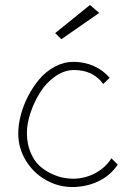

<svg xmlns="http://www.w3.org/2000/svg" viewBox="-20 -750 537 770"><path d="M201.2 -617.2 226.1 -592.8 377.9 -698.2 340.8 -730ZM277.8 -33.2H272.9Q253.9 -33.2 231.9 -37.6Q210 -42 183.6 -54.7Q157.2 -67.4 136.7 -86.7Q116.2 -106 102.1 -139.9Q87.9 -173.8 87.9 -216.8Q87.9 -254.4 102.5 -298.1Q117.2 -341.8 141.4 -380.1Q165.5 -418.5 201.7 -443.8Q237.8 -469.2 276.9 -469.2Q353.5 -469.2 394 -413.1L419.9 -438Q394 -468.3 356.2 -485.1Q318.4 -502 274.9 -502Q236.3 -502 200.4 -482.9Q164.6 -463.9 138.4 -433.1Q112.3 -402.3 92.8 -364.5Q73.2 -326.7 63.2 -287.8Q53.2 -249 53.2 -214.8Q53.2 -156.2 83.5 -106.4Q113.8 -56.6 163.6 -28.3Q213.4 0 269 0H278.8Q334.5 -2.4 379.4 -25.4Q424.3 -48.3 452.1 -89.8L426.8 -115.2Q404.3 -79.1 365 -57.1Q325.7 -35.2 277.8 -33.2Z"/></svg>

Font: Comic Neue Angular Light
Style: Regular
Weight: 300
Designer: Craig Rozynski
Foundry: Craig Rozynski
Version: Version 2.003